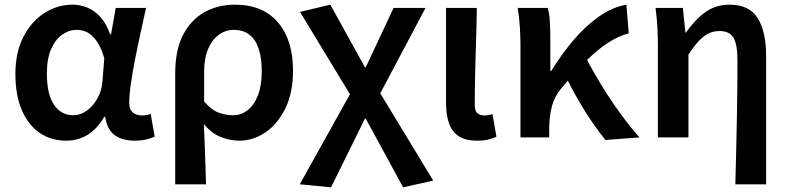

<svg xmlns="http://www.w3.org/2000/svg" viewBox="-20 -589 3380 823"><path d="M264 14Q199 14 150 -19.5Q101 -53 73.5 -117Q46 -181 46 -272Q46 -365 80.5 -431.5Q115 -498 171 -533.5Q227 -569 291 -569Q324 -569 354.5 -556.5Q385 -544 410.5 -516Q436 -488 452 -442H456L476 -555H606Q595 -504 582.5 -447.5Q570 -391 559 -335Q548 -279 541 -230.5Q534 -182 534 -148Q534 -119 549.5 -106.5Q565 -94 589 -94Q597 -94 607 -95.5Q617 -97 626 -101L643 -3Q629 3 608 8.5Q587 14 558 14Q504 14 471.5 -10Q439 -34 431 -88H427Q367 14 264 14ZM294 -95Q325 -95 352 -114.5Q379 -134 397.5 -167Q416 -200 419 -239L427 -339Q417 -374 404 -397Q391 -420 376 -434.5Q361 -449 343.5 -455Q326 -461 308 -461Q276 -461 246.5 -440.5Q217 -420 199 -378.5Q181 -337 181 -273Q181 -185 211.5 -140Q242 -95 294 -95Z M731 201V-274Q731 -375 765 -440Q799 -505 857 -537Q915 -569 987 -569Q1106 -569 1171 -493.5Q1236 -418 1236 -286Q1236 -191 1203 -124Q1170 -57 1117.5 -21.5Q1065 14 1007 14Q967 14 927 -1.5Q887 -17 854 -57Q856 -11 857.5 31Q859 73 860.5 114.5Q862 156 863 201ZM979 -95Q1013 -95 1041 -116.5Q1069 -138 1085.5 -180Q1102 -222 1102 -284Q1102 -340 1089 -379.5Q1076 -419 1049.5 -440Q1023 -461 981 -461Q947 -461 918 -440Q889 -419 872 -379Q855 -339 855 -281V-154Q887 -117 917.5 -106Q948 -95 979 -95Z M1399 214 1265 201 1480 -185 1266 -538 1396 -569 1544 -301H1548L1667 -555H1804L1610 -189L1837 185L1708 214L1548 -80H1544Z M2025 14Q1975 14 1946 -5.5Q1917 -25 1904.5 -61Q1892 -97 1892 -146V-555H2024Q2023 -486 2020.5 -411Q2018 -336 2016.5 -266Q2015 -196 2015 -139Q2015 -114 2026 -104Q2037 -94 2058 -94Q2065 -94 2074 -95.5Q2083 -97 2091 -100L2108 -3Q2093 4 2074 9Q2055 14 2025 14Z M2211 0V-393Q2211 -427 2208.5 -470.5Q2206 -514 2199 -555H2328Q2335 -530 2337 -494.5Q2339 -459 2339 -421V-285H2343Q2386 -355 2436.5 -415Q2487 -475 2545 -516.5Q2603 -558 2665 -569L2675 -446Q2630 -434 2586 -405.5Q2542 -377 2493.5 -329Q2445 -281 2385 -209Q2357 -176 2345.5 -133Q2334 -90 2334 -31V0ZM2575 11Q2549 -21 2520 -63Q2491 -105 2462 -154.5Q2433 -204 2407 -257L2492 -341Q2520 -286 2558 -224Q2596 -162 2638.5 -103.5Q2681 -45 2721 0Z M3132 201Q3134 135 3135.5 63.5Q3137 -8 3138.5 -78Q3140 -148 3140.5 -212.5Q3141 -277 3141 -331Q3141 -400 3123.5 -428Q3106 -456 3064 -456Q3039 -456 3018 -446Q2997 -436 2976 -414Q2955 -392 2931 -355V0H2800V-393Q2800 -427 2798 -468.5Q2796 -510 2790 -555H2907L2918 -449H2920Q2959 -505 3003.5 -537Q3048 -569 3107 -569Q3192 -569 3228 -511Q3264 -453 3264 -348V201Z"/></svg>

Font: Noto Sans TC SemiBold
Style: Regular
Weight: 600
Designer: Ryoko NISHIZUKA  (kana, bopomofo & ideographs); Paul D. Hunt (Latin, Greek & Cyrillic); Sandoll Communications , Soo-you
Foundry: Adobe
Version: Version 2.004-H2;hotconv 1.0.118;makeotfexe 2.5.65603